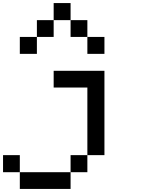

<svg xmlns="http://www.w3.org/2000/svg" viewBox="-20 -1243 929 1263"><path d="M110.4 0Q110.4 -27.3 110.4 -110.4Q166 -110.4 333 -110.4Q361.3 -110.4 444.3 -110.4Q444.3 -83 444.3 0Q361.3 0 110.4 0ZM0 -110.4Q0 -138.7 0 -222.7Q27.3 -222.7 110.4 -222.7Q110.4 -194.3 110.4 -110.4Q83 -110.4 0 -110.4ZM444.3 -110.4Q444.3 -138.7 444.3 -222.7Q471.7 -222.7 554.7 -222.7Q554.7 -194.3 554.7 -110.4Q527.3 -110.4 444.3 -110.4ZM554.7 -222.7Q554.7 -333 554.7 -667Q500 -667 333 -667Q333 -694.3 333 -777.3Q416 -777.3 667 -777.3Q667 -638.7 667 -222.7Q638.7 -222.7 554.7 -222.7ZM110.4 -888.7Q110.4 -917 110.4 -1000Q138.7 -1000 222.7 -1000Q222.7 -972.7 222.7 -888.7Q194.3 -888.7 110.4 -888.7ZM554.7 -888.7Q554.7 -917 554.7 -1000Q583 -1000 667 -1000Q667 -972.7 667 -888.7Q638.7 -888.7 554.7 -888.7ZM222.7 -1000Q222.7 -1027.3 222.7 -1110.4Q250 -1110.4 333 -1110.4Q333 -1083 333 -1000Q305.7 -1000 222.7 -1000ZM444.3 -1000Q444.3 -1027.3 444.3 -1110.4Q471.7 -1110.4 554.7 -1110.4Q554.7 -1083 554.7 -1000Q527.3 -1000 444.3 -1000ZM333 -1110.4Q333 -1138.7 333 -1222.7Q360.4 -1222.7 444.3 -1222.7Q444.3 -1194.3 444.3 -1110.4Q417 -1110.4 333 -1110.4Z"/></svg>

Font: Ingsat TST_CRD
Style: Regular
Weight: 300
Designer: Tofik Waleny
Version: 1.0